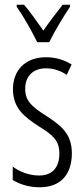

<svg xmlns="http://www.w3.org/2000/svg" viewBox="-20 -785 357 815"><path d="M277 -765H246C214 -724 193 -697 164 -655C137 -694 106 -737 82 -765H51V-756C79 -717 115 -653 138 -606H189C212 -653 249 -714 277 -756ZM285 -134C285 -218 239 -252 175 -294C114 -333 87 -357 87 -408C87 -463 122 -495 175 -495C206 -495 238 -485 263 -467L284 -511C253 -531 216 -542 175 -542C86 -542 35 -485 35 -407C35 -327 81 -290 146 -248C204 -212 232 -189 232 -133C232 -74 202 -40 146 -40C104 -40 62 -56 34 -78V-21C60 -5 99 10 148 10C237 10 285 -44 285 -134Z"/></svg>

Font: Noto Sans Display Condensed Light
Style: Regular
Weight: 300
Width: 3
Designer: Monotype Design Team
Foundry: Monotype Imaging Inc.
Version: Version 1.900